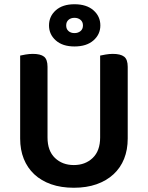

<svg xmlns="http://www.w3.org/2000/svg" viewBox="-20 -869 697 905"><path d="M328 16Q268 16 221 -0.5Q174 -17 141.5 -47.5Q109 -78 92 -120.5Q75 -163 75 -216V-607Q83 -609 100.5 -612Q118 -615 135 -615Q171 -615 187.5 -602Q204 -589 204 -554V-221Q204 -158 239 -124.5Q274 -91 328 -91Q382 -91 417 -124.5Q452 -158 452 -221V-607Q461 -609 478 -612Q495 -615 512 -615Q548 -615 565 -602Q582 -589 582 -554V-216Q582 -163 565 -120.5Q548 -78 515 -47.5Q482 -17 435 -0.5Q388 16 328 16ZM211 -749Q211 -792 243 -820.5Q275 -849 331 -849Q388 -849 420.5 -820.5Q453 -792 453 -749Q453 -707 420.5 -678.5Q388 -650 331 -650Q275 -650 243 -678.5Q211 -707 211 -749ZM292 -749Q292 -732 303 -722.5Q314 -713 331 -713Q348 -713 359.5 -722.5Q371 -732 371 -749Q371 -766 359.5 -775.5Q348 -785 331 -785Q314 -785 303 -775.5Q292 -766 292 -749Z"/></svg>

Font: Baloo Tammudu 2 SemiBold
Style: Regular
Weight: 600
Designer: Maithili Shingre, Omkar Shende and Ek Type
Foundry: Ek Type
Version: Version 1.640;hotconv 1.0.111;makeotfexe 2.5.65597; ttfautoh